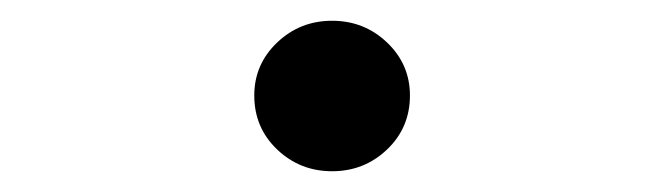

<svg xmlns="http://www.w3.org/2000/svg" viewBox="-20 -443 640 185"><path d="M300 -278Q269 -278 247 -299Q225 -320 225 -351Q225 -381 247 -402Q269 -423 300 -423Q331 -423 353 -402Q375 -381 375 -351Q375 -320 353 -299Q331 -278 300 -278Z"/></svg>

Font: DM Mono
Style: Regular
Weight: 400
Designer: Colophon Foundry
Foundry: Colophon Foundry
Version: Version 1.000; ttfautohint (v1.8.2.53-6de2)